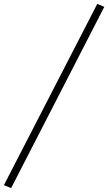

<svg xmlns="http://www.w3.org/2000/svg" viewBox="-106 -760 554 983"><path d="M-49 203 -86 188 392 -740 428 -725Z"/></svg>

Font: Piazzolla Thin ExtraLight
Style: Italic
Weight: 250
Italic angle: -11.3°
Version: Version 2.005